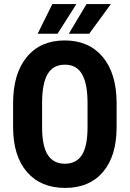

<svg xmlns="http://www.w3.org/2000/svg" viewBox="-20 -921 644 951"><path d="M413.6 -410.6Q413.6 -506.8 386.2 -553.7Q359.4 -600.6 301.8 -600.6Q244.1 -600.6 216.8 -555.7Q189.5 -510.7 188.5 -418V-291.5Q188.5 -198.2 216.3 -154.3Q244.1 -110.4 301.3 -109.9Q358.4 -110.4 385.7 -153.3Q413.1 -196.3 413.6 -287.1ZM557.6 -291.5Q557.6 -148.4 490.2 -69.3Q422.9 9.8 302.7 9.8Q182.6 9.8 114.3 -68.4Q45.9 -146.5 44.9 -288.1V-409.7Q44.9 -556.6 112.8 -638.7Q180.7 -720.7 300.3 -720.7Q419.9 -720.7 488.3 -639.6Q556.6 -558.6 557.6 -413.1ZM239.3 -900.9H358.4L265.1 -753.9H166.5ZM408.7 -900.9H529.3L421.9 -753.9H320.8Z"/></svg>

Font: RobotoCondensed-Bold
Style: Bold
Weight: 700
Designer: Google
Version: Version 2.001240; 2014